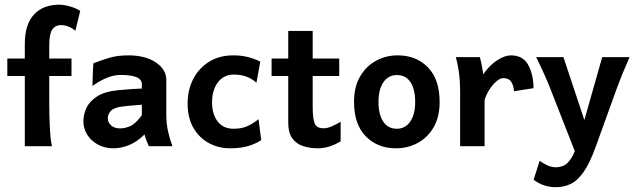

<svg xmlns="http://www.w3.org/2000/svg" viewBox="-20 -613 2664 805"><path d="M84 0V-428.2Q84 -510.7 122.3 -552Q160.6 -593.3 228.5 -593.3Q249 -593.3 274.7 -585.7Q300.3 -578.1 316.4 -567.4L295.9 -483.9Q283.7 -495.1 267.1 -501.5Q250.5 -507.8 237.3 -507.8Q210.9 -507.8 198.7 -488.5Q186.5 -469.2 186.5 -424.3V-180.7Q186.5 -127.4 189 -78.1Q191.4 -28.8 197.8 0ZM10.7 -294.4V-367.7H279.8V-294.4Z M455.6 8.8Q418.9 8.8 390.4 -6.8Q361.8 -22.5 345.7 -48.3Q329.6 -74.2 329.6 -104Q329.6 -132.3 342.5 -160.4Q355.5 -188.5 387.5 -209Q419.4 -229.5 476.1 -234.9Q488.8 -236.3 509 -237.8Q529.3 -239.3 548.3 -240.5Q567.4 -241.7 574.7 -241.7V-259.8Q574.7 -280.3 551.5 -289.6Q528.3 -298.8 486.8 -298.8Q458 -298.8 429 -287.1Q399.9 -275.4 367.7 -252.9Q368.2 -265.1 368.9 -295.2Q369.6 -325.2 371.6 -347.7Q402.8 -359.9 437.3 -370.4Q471.7 -380.9 518.1 -380.9Q589.8 -380.9 633.5 -351.3Q677.2 -321.8 677.2 -278.3V-135.3Q677.2 -95.7 684.3 -63.2Q691.4 -30.8 703.1 0H604Q600.6 -7.8 595.2 -21Q589.8 -34.2 585.9 -49.3Q555.2 -18.6 521.5 -4.9Q487.8 8.8 455.6 8.8ZM482.4 -74.7Q505.4 -74.7 526.9 -84.5Q548.3 -94.2 574.7 -129.9V-173.8Q564 -173.3 538.1 -171.1Q512.2 -168.9 498 -167Q460 -163.1 446 -149.2Q432.1 -135.3 432.1 -117.2Q432.1 -99.6 446 -87.2Q460 -74.7 482.4 -74.7Z M945.3 8.8Q896 8.8 855.5 -13.2Q814.9 -35.2 790.8 -77.1Q766.6 -119.1 766.6 -179.2Q766.6 -236.3 790.3 -282Q814 -327.6 856.9 -354.2Q899.9 -380.9 958 -380.9Q994.1 -380.9 1022.7 -373Q1051.3 -365.2 1071.3 -354.5L1055.2 -266.1Q1036.1 -283.2 1013.4 -291.7Q990.7 -300.3 959.5 -300.3Q918.9 -300.3 894 -268.3Q869.1 -236.3 869.1 -183.1Q869.1 -134.8 892.3 -104Q915.5 -73.2 959.5 -73.2Q992.7 -73.2 1016.4 -83.7Q1040 -94.2 1064 -113.3L1075.2 -25.4Q1049.8 -8.8 1018.1 0Q986.3 8.8 945.3 8.8Z M1314 8.8Q1279.3 8.8 1250.7 -0.5Q1222.2 -9.8 1205.3 -33.2Q1188.5 -56.6 1188.5 -98.6V-483.4H1291V-168.9Q1291 -127.4 1295.7 -107.4Q1300.3 -87.4 1310.5 -81.3Q1320.8 -75.2 1337.4 -75.2Q1351.6 -75.2 1368.9 -82.3Q1386.2 -89.4 1408.2 -102.5V-20.5Q1381.8 -4.4 1357.9 2.2Q1334 8.8 1314 8.8ZM1118.7 -294.4V-367.7H1402.3V-294.4Z M1640.1 8.8Q1563 8.8 1513.7 -41.3Q1464.4 -91.3 1464.4 -185.5Q1464.4 -248.5 1489.5 -292Q1514.6 -335.4 1556.4 -358.2Q1598.1 -380.9 1647.5 -380.9Q1725.1 -380.9 1774.2 -330.6Q1823.2 -280.3 1823.2 -185.5Q1823.2 -122.6 1798.1 -79.3Q1772.9 -36.1 1731.4 -13.7Q1689.9 8.8 1640.1 8.8ZM1644 -73.2Q1679.2 -73.2 1700 -103.3Q1720.7 -133.3 1720.7 -185.5Q1720.7 -238.3 1701.2 -268.3Q1681.6 -298.3 1644 -298.3Q1608.4 -298.3 1587.6 -268.3Q1566.9 -238.3 1566.9 -185.5Q1566.9 -133.3 1586.7 -103.3Q1606.4 -73.2 1644 -73.2Z M1909.2 0V-225.1Q1909.2 -278.8 1903.1 -316.7Q1897 -354.5 1891.1 -373.5H1991.7Q1995.6 -361.8 2000 -338.4Q2004.4 -314.9 2006.3 -301.8Q2033.2 -340.3 2064.9 -360.6Q2096.7 -380.9 2121.6 -380.9Q2173.3 -380.9 2195.1 -340.1Q2216.8 -299.3 2216.8 -243.2L2135.3 -230.5Q2133.3 -255.4 2123 -270.5Q2112.8 -285.6 2089.4 -285.6Q2077.1 -285.6 2061.5 -272.2Q2045.9 -258.8 2032.2 -237.8Q2018.6 -216.8 2011.7 -193.8V0Z M2310.1 171.9Q2258.3 171.9 2217.3 140.6L2242.7 61Q2253.9 70.3 2272.9 79.3Q2292 88.4 2310.1 88.4Q2326.2 88.4 2342.5 81.8Q2358.9 75.2 2375.5 49.6Q2392.1 23.9 2408.2 -32.7L2504.9 -373.5H2619.6Q2600.6 -330.6 2588.1 -299.8Q2575.7 -269 2566.4 -243.2L2478.5 0Q2453.1 70.8 2427 107.9Q2400.9 145 2372.3 158.4Q2343.8 171.9 2310.1 171.9ZM2402.3 52.2 2286.6 -243.2Q2268.1 -291.5 2228 -373.5H2342.3L2446.8 -59.1Z"/></svg>

Font: Harmattan
Style: Bold
Weight: 700
Designer: George W. Nuss III and SIL International
Foundry: SIL International
Version: Version 4.000